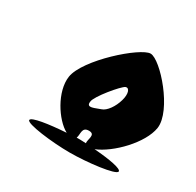

<svg xmlns="http://www.w3.org/2000/svg" viewBox="-111 -834 725 712"><g transform="rotate(30 252.0 -478.0)"><path d="M76 -274C74 -258 191 -244 266 -244C341 -244 457 -258 459 -274C461 -286 408 -296 340 -301C405 -327 492 -416 503 -486C515 -566 386 -712 343 -712C300 -712 135 -566 123 -486C113 -418 170 -329 220 -302C145 -297 78 -287 76 -274ZM238 -446C239 -468 309 -552 324 -558C340 -564 347 -540 338 -510C329 -478 308 -448 288 -442C268 -436 233 -415 238 -446ZM261 -305C268 -321 257 -350 288 -350C319 -350 298 -320 301 -304C292 -304 285 -305 276 -305Z"/></g></svg>

Font: Ampere
Style: SCUltCndIta
Weight: 400
Version: Version 1